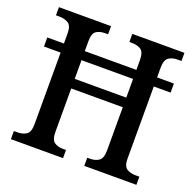

<svg xmlns="http://www.w3.org/2000/svg" viewBox="-125 -845 994 976"><g transform="rotate(20 371.5 -357.0)"><path d="M32 0V-44H53Q81 -44 100 -57Q119 -70 119 -113V-500H29V-549H119V-604Q119 -645 99 -657.5Q79 -670 50 -670H32V-714H314V-670H298Q269 -670 250.5 -657.5Q232 -645 232 -602V-549H511V-601Q511 -644 492.5 -657Q474 -670 444 -670H429V-714H711V-670H690Q662 -670 642.5 -657Q623 -644 623 -601V-549H714V-500H623V-109Q623 -69 642.5 -56.5Q662 -44 690 -44H711V0H429V-44H444Q473 -44 492 -57.5Q511 -71 511 -114V-347H232V-113Q232 -70 250.5 -57Q269 -44 298 -44H314V0ZM232 -399H511V-500H232Z"/></g></svg>

Font: Noto Serif Georgian SemiCondensed Medium
Style: Regular
Weight: 500
Width: 4
Designer: Monotype Design Team, Akaki Razmadze
Foundry: Google LLC
Version: Version 2.003; ttfautohint (v1.8.4.7-5d5b)